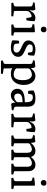

<svg xmlns="http://www.w3.org/2000/svg" viewBox="1444 -2196 962 3889"><g transform="rotate(90 1924.5 -251.0)"><path d="M40 0 34 -39Q71 -45 88 -53.5Q105 -62 108 -70Q111 -78 111 -96V-384Q111 -410 97.5 -421.5Q84 -433 28 -441L34 -473L170 -486Q177 -486 185 -466Q193 -446 193 -422Q193 -403 189 -375L197 -372L210 -401Q228 -441 264.5 -464.5Q301 -488 342 -488Q376 -488 408 -472Q408 -390 393 -308L344 -303Q336 -387 326 -401Q320 -410 306 -410Q283 -410 258 -393.5Q233 -377 218 -359Q201 -340 201 -298V-72Q201 -65 202 -61.5Q203 -58 207.5 -55Q212 -52 221 -51L312 -39L308 0Z M479 0 473 -39Q522 -49 532.5 -59.5Q543 -70 543 -96V-383Q543 -404 527 -413.5Q511 -423 467 -432L473 -464Q580 -478 622 -478L633 -468V-72Q633 -65 634 -62Q635 -59 639.5 -56Q644 -53 653 -51L702 -39L698 0ZM577 -597Q552 -597 535.5 -612Q519 -627 519 -656Q519 -680 534.5 -696Q550 -712 577 -712Q634 -712 634 -656Q634 -631 618.5 -614Q603 -597 577 -597Z M799 -15Q797 -28 797 -56Q797 -108 806 -155L858 -159Q865 -95 868.5 -80.5Q872 -66 879 -62Q911 -44 963 -44Q1003 -44 1022 -60Q1044 -78 1044 -109Q1044 -119 1040.5 -128.5Q1037 -138 1033 -145Q1029 -152 1020 -159.5Q1011 -167 1004.5 -171.5Q998 -176 984.5 -183Q971 -190 964 -193.5Q957 -197 940 -204Q923 -211 917 -214Q861 -239 830 -268.5Q799 -298 799 -348Q799 -410 850 -449Q901 -488 983 -488Q1045 -488 1105 -463Q1106 -455 1106 -439Q1106 -381 1093 -340L1047 -335Q1040 -413 1027 -422Q1009 -435 966 -435Q917 -435 898 -419Q878 -403 878 -375Q878 -364 881 -354.5Q884 -345 893 -336.5Q902 -328 907.5 -322.5Q913 -317 929 -309Q945 -301 951.5 -297.5Q958 -294 978.5 -285.5Q999 -277 1005 -274Q1065 -248 1097.5 -218.5Q1130 -189 1130 -138Q1130 -75 1079.5 -33Q1029 9 941 9Q902 9 860 1Q818 -7 799 -15Z M1275 114V-384Q1275 -410 1262.5 -420.5Q1250 -431 1199 -441L1205 -473Q1329 -486 1334 -486Q1341 -486 1349.5 -459.5Q1358 -433 1358 -413V-403L1366 -400L1376 -413Q1434 -488 1519 -488Q1596 -488 1648 -423.5Q1700 -359 1700 -250Q1700 -135 1641 -63Q1582 9 1476 9Q1401 9 1368 -17L1361 -14Q1365 8 1365 30V138Q1365 145 1366 148.5Q1367 152 1371.5 155Q1376 158 1385 159L1476 171L1472 210H1211L1205 171Q1254 161 1264.5 150.5Q1275 140 1275 114ZM1365 -97Q1406 -48 1493 -48Q1536 -48 1561 -76Q1603 -123 1603 -232Q1603 -322 1571.5 -369Q1540 -416 1494 -416Q1444 -416 1392 -382Q1365 -364 1365 -336Z M1778 -123Q1778 -198 1842 -235Q1906 -272 2050 -273V-305Q2050 -435 1956 -435Q1911 -435 1899 -422Q1888 -409 1875 -337L1821 -343Q1813 -374 1813 -419Q1813 -441 1814 -451Q1873 -488 1981 -488Q2065 -488 2102.5 -451Q2140 -414 2140 -329V-99Q2140 -73 2152.5 -62.5Q2165 -52 2216 -42L2210 -10L2090 3Q2080 3 2069 -16Q2058 -35 2058 -57Q2058 -68 2059 -76L2051 -79L2039 -61Q1992 9 1910 9Q1854 9 1816 -26Q1778 -61 1778 -123ZM1875 -132Q1875 -96 1894 -77.5Q1913 -59 1944 -59Q1983 -59 2027 -93Q2050 -111 2050 -131V-229Q1960 -227 1917.5 -205Q1875 -183 1875 -132Z M2288 0 2282 -39Q2319 -45 2336 -53.5Q2353 -62 2356 -70Q2359 -78 2359 -96V-384Q2359 -410 2345.5 -421.5Q2332 -433 2276 -441L2282 -473L2418 -486Q2425 -486 2433 -466Q2441 -446 2441 -422Q2441 -403 2437 -375L2445 -372L2458 -401Q2476 -441 2512.5 -464.5Q2549 -488 2590 -488Q2624 -488 2656 -472Q2656 -390 2641 -308L2592 -303Q2584 -387 2574 -401Q2568 -410 2554 -410Q2531 -410 2506 -393.5Q2481 -377 2466 -359Q2449 -340 2449 -298V-72Q2449 -65 2450 -61.5Q2451 -58 2455.5 -55Q2460 -52 2469 -51L2560 -39L2556 0Z M2727 0 2721 -39Q2770 -49 2780.5 -59.5Q2791 -70 2791 -96V-384Q2791 -410 2778.5 -420.5Q2766 -431 2715 -441L2721 -473L2850 -486Q2857 -486 2864.5 -458.5Q2872 -431 2872 -409V-403L2879 -400L2889 -413Q2914 -445 2952.5 -466.5Q2991 -488 3034 -488Q3130 -488 3156 -402L3163 -401L3174 -415Q3231 -488 3317 -488Q3378 -488 3412.5 -449Q3447 -410 3447 -342V-72Q3447 -65 3448 -62Q3449 -59 3453.5 -56Q3458 -53 3467 -51L3516 -39L3512 0H3298L3292 -39Q3337 -48 3347 -59Q3357 -70 3357 -96V-323Q3357 -416 3282 -416Q3243 -416 3184 -377Q3172 -370 3168 -361.5Q3164 -353 3164 -331V-72Q3164 -65 3165 -62Q3166 -59 3170.5 -56Q3175 -53 3184 -51L3228 -39L3224 0H3015L3009 -39Q3054 -48 3064 -59Q3074 -70 3074 -96V-323Q3074 -416 2999 -416Q2960 -416 2901 -377Q2889 -370 2885 -361.5Q2881 -353 2881 -331V-72Q2881 -65 2882 -62Q2883 -59 2887.5 -56Q2892 -53 2901 -51L2945 -39L2941 0Z M3586 0 3580 -39Q3629 -49 3639.5 -59.5Q3650 -70 3650 -96V-383Q3650 -404 3634 -413.5Q3618 -423 3574 -432L3580 -464Q3687 -478 3729 -478L3740 -468V-72Q3740 -65 3741 -62Q3742 -59 3746.5 -56Q3751 -53 3760 -51L3809 -39L3805 0ZM3684 -597Q3659 -597 3642.5 -612Q3626 -627 3626 -656Q3626 -680 3641.5 -696Q3657 -712 3684 -712Q3741 -712 3741 -656Q3741 -631 3725.5 -614Q3710 -597 3684 -597Z"/></g></svg>

Font: Poly
Style: Regular
Weight: 400
Designer: Jos Nicols Silva Schwarzenberg
Foundry: Jose Nicolas Silva Schwarzenberg
Version: Version 1.001